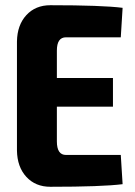

<svg xmlns="http://www.w3.org/2000/svg" viewBox="-20 -713 517 736"><path d="M443 -119 450 -7Q371 3 173 3Q116 3 81 -35Q46 -73 45 -136V-554Q46 -617 81 -655Q116 -693 173 -693Q371 -693 450 -683L443 -570H233Q198 -570 198 -519V-414H413V-304H198V-171Q198 -119 233 -119Z"/></svg>

Font: exo2condensed_b
Style: Bold
Weight: 700
Width: 3
Designer: Natanael Gama
Version: Version 1.001;PS 001.001;hotconv 1.0.70;makeotf.lib2.5.58329